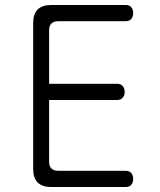

<svg xmlns="http://www.w3.org/2000/svg" viewBox="-20 -750 640 770"><path d="M177 -414H450Q464 -414 472 -405Q480 -396 480 -381Q480 -367 472 -358Q464 -349 450 -349H177V-101Q177 -83 186.5 -74Q196 -65 214 -65H484Q499 -65 506.5 -56Q514 -47 514 -32Q514 -18 506.5 -9Q499 0 484 0H186Q149 0 131 -18Q113 -36 113 -74V-656Q113 -694 131 -712Q149 -730 186 -730H484Q499 -730 506.5 -721Q514 -712 514 -698Q514 -683 506.5 -674Q499 -665 484 -665H214Q196 -665 186.5 -656Q177 -647 177 -629Z"/></svg>

Font: Maple Mono ExtraLight
Style: Regular
Weight: 275
Monospace: yes
Designer: subframe7536
Version: Version 7.000